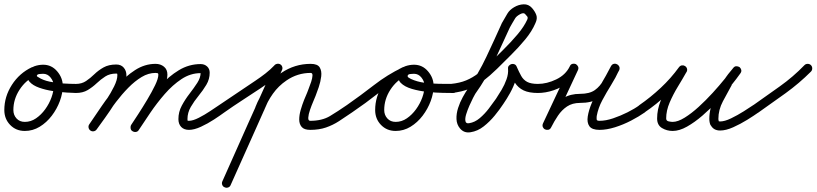

<svg xmlns="http://www.w3.org/2000/svg" viewBox="-31 -581 3785 890"><path d="M116 -269Q123 -272 131.5 -269Q140 -266 143 -258Q147 -250 144 -242Q141 -234 133 -230Q88 -209 59.5 -165Q31 -121 31 -71Q31 -48 45.5 -32Q60 -16 84 -16Q112 -16 136 -32.5Q160 -49 178.5 -74.5Q197 -100 207.5 -129Q218 -158 218 -183Q218 -203 204 -221Q190 -239 169 -239Q164 -239 153 -238Q142 -237 140 -231Q140 -231 140 -231Q140 -231 140 -231Q139 -228 142 -226Q145 -224 147 -223Q168 -209 199.5 -202.5Q231 -196 263.5 -194Q296 -192 321 -192Q321 -192 321 -192Q321 -192 321 -192Q330 -192 336 -186Q342 -180 342 -171Q342 -162 336 -156Q330 -150 321 -150Q307 -150 277.5 -152Q248 -154 214 -159Q180 -164 150.5 -174.5Q121 -185 106 -202Q91 -219 100 -245Q100 -245 100 -245Q100 -245 100 -245Q108 -267 128.5 -274Q149 -281 169 -281Q208 -281 234 -250.5Q260 -220 260 -183Q260 -149 246.5 -112.5Q233 -76 209 -44.5Q185 -13 153 6.5Q121 26 84 26Q43 26 16 -2Q-11 -30 -11 -71Q-11 -133 24 -187.5Q59 -242 116 -269Q116 -269 116 -269Q116 -269 116 -269Z M300 -171Q300 -180 306 -186Q312 -192 321 -192Q348 -192 368 -205.5Q388 -219 406.5 -237Q425 -255 449 -268.5Q473 -282 508 -282Q530 -282 542.5 -267.5Q555 -253 555 -232Q555 -206 539.5 -172Q524 -138 501.5 -102.5Q479 -67 456 -35Q433 -3 417 19Q412 26 403.5 27.5Q395 29 388 24Q381 19 379.5 10.5Q378 2 383 -5Q396 -23 417.5 -53Q439 -83 461 -116.5Q483 -150 498 -180.5Q513 -211 513 -232Q513 -237 512.5 -238.5Q512 -240 508 -240Q478 -240 457 -226.5Q436 -213 417 -195Q398 -177 375.5 -163.5Q353 -150 321 -150Q312 -150 306 -156Q300 -162 300 -171ZM388 24Q381 19 379.5 10.5Q378 2 383 -5Q408 -42 440.5 -89.5Q473 -137 511.5 -182Q550 -227 595 -256Q640 -285 690 -285Q713 -285 729 -272Q745 -259 745 -235Q745 -210 730 -176Q715 -142 693 -105Q671 -68 649 -35Q627 -2 613 20Q613 20 613 20Q613 20 613 20Q608 28 599.5 29.5Q591 31 584 27Q576 22 574.5 13.5Q573 5 577 -2Q589 -20 609.5 -51.5Q630 -83 651.5 -119Q673 -155 688 -186Q703 -217 703 -235Q703 -241 699 -242Q695 -243 690 -243Q657 -243 625.5 -224Q594 -205 564 -174.5Q534 -144 507 -108.5Q480 -73 457 -39.5Q434 -6 417 19Q412 26 403.5 27.5Q395 29 388 24ZM583 27Q576 23 574.5 14.5Q573 6 578 -2Q604 -42 637.5 -90Q671 -138 711 -182.5Q751 -227 798 -255.5Q845 -284 899 -284Q917 -284 929 -273Q941 -262 941 -244Q941 -214 925.5 -188Q910 -162 889.5 -137Q869 -112 853.5 -85.5Q838 -59 838 -29Q838 -23 838.5 -22Q839 -21 845 -21Q863 -21 890.5 -35Q918 -49 944 -66.5Q970 -84 985 -94Q985 -94 985 -94Q985 -94 985 -94Q992 -99 1000.5 -97.5Q1009 -96 1014 -89Q1019 -82 1017.5 -73.5Q1016 -65 1009 -60Q990 -46 961 -27Q932 -8 900.5 6.5Q869 21 845 21Q822 21 809 7.5Q796 -6 796 -29Q796 -62 811.5 -91Q827 -120 847.5 -146.5Q868 -173 883.5 -197Q899 -221 899 -244Q899 -244 900 -243Q901 -242 899 -242Q852 -242 810.5 -214.5Q769 -187 732.5 -145Q696 -103 665.5 -58Q635 -13 612 22Q608 29 599.5 30.5Q591 32 583 27Z M980 -65Q975 -72 976.5 -80.5Q978 -89 985 -94Q1027 -123 1069 -150.5Q1111 -178 1153 -207Q1177 -223 1199.5 -240.5Q1222 -258 1242 -279Q1242 -279 1242 -279Q1242 -279 1242 -279Q1248 -285 1256.5 -285.5Q1265 -286 1272 -280Q1278 -274 1278 -265Q1278 -256 1272 -250Q1251 -227 1227 -208Q1203 -189 1177 -172Q1135 -144 1092.5 -116.5Q1050 -89 1009 -60Q1002 -55 993.5 -56.5Q985 -58 980 -65ZM1266 -284Q1274 -280 1277 -272Q1280 -264 1276 -256Q1217 -123 1157.5 10Q1098 143 1038 277Q1038 277 1038 277Q1038 277 1038 277Q1035 285 1026.5 288Q1018 291 1010 287Q1002 284 999 275.5Q996 267 1000 259Q1059 126 1118.5 -7Q1178 -140 1238 -273Q1241 -281 1249.5 -284Q1258 -287 1266 -284ZM1193 -69Q1189 -61 1181.5 -57.5Q1174 -54 1165 -57Q1157 -61 1153.5 -68.5Q1150 -76 1153 -85Q1171 -131 1201 -173Q1231 -215 1273 -243Q1335 -285 1409 -285Q1441 -285 1451 -268.5Q1461 -252 1458 -227Q1455 -202 1446.5 -177Q1438 -152 1432 -137Q1429 -129 1421 -110.5Q1413 -92 1406 -71.5Q1399 -51 1398 -36Q1397 -21 1407 -21Q1462 -21 1498.5 -43Q1535 -65 1577 -94Q1577 -94 1577 -94Q1577 -94 1577 -94Q1584 -99 1592.5 -97.5Q1601 -96 1606 -89Q1611 -82 1609.5 -73.5Q1608 -65 1601 -60Q1569 -38 1540.5 -19.5Q1512 -1 1480 10Q1448 21 1407 21Q1379 21 1367.5 7.5Q1356 -6 1356 -27Q1356 -48 1363 -72Q1370 -96 1378.5 -117.5Q1387 -139 1393 -152Q1394 -156 1400 -170.5Q1406 -185 1411.5 -202Q1417 -219 1417.5 -231Q1418 -243 1409 -243Q1348 -243 1297 -208Q1260 -183 1234 -146.5Q1208 -110 1193 -69Q1193 -69 1193 -69Q1193 -69 1193 -69Z M1572 -65Q1567 -72 1568.5 -80.5Q1570 -89 1577 -94Q1640 -138 1702.5 -186.5Q1765 -235 1834 -268Q1843 -273 1851 -269Q1859 -265 1862 -258Q1865 -251 1863.5 -243Q1862 -235 1852 -230Q1807 -209 1778.5 -165Q1750 -121 1750 -71Q1750 -48 1764.5 -32Q1779 -16 1803 -16Q1831 -16 1855 -32.5Q1879 -49 1897.5 -74.5Q1916 -100 1926.5 -129Q1937 -158 1937 -183Q1937 -203 1923 -221Q1909 -239 1888 -239Q1883 -239 1872 -238Q1861 -237 1859 -231Q1859 -231 1859 -231Q1859 -231 1859 -231Q1857 -225 1863.5 -221Q1870 -217 1874 -215Q1902 -202 1936 -197.5Q1970 -193 2005 -192.5Q2040 -192 2070 -192Q2079 -192 2085 -186Q2091 -180 2091 -171Q2091 -162 2085 -156Q2079 -150 2070 -150Q2056 -150 2023 -150.5Q1990 -151 1951 -155Q1912 -159 1878 -169Q1844 -179 1826.5 -197Q1809 -215 1819 -245Q1819 -245 1819 -245Q1819 -245 1819 -245Q1827 -267 1847.5 -274Q1868 -281 1888 -281Q1927 -281 1953 -250.5Q1979 -220 1979 -183Q1979 -149 1965.5 -112.5Q1952 -76 1928 -44.5Q1904 -13 1872 6.5Q1840 26 1803 26Q1762 26 1735 -2Q1708 -30 1708 -71Q1708 -133 1743 -187.5Q1778 -242 1835 -269Q1844 -273 1851.5 -269.5Q1859 -266 1862 -258Q1866 -251 1864 -243Q1862 -235 1853 -231Q1785 -198 1724 -150Q1663 -102 1601 -60Q1594 -55 1585.5 -56.5Q1577 -58 1572 -65Z M2063 -150Q2055 -149 2048 -154.5Q2041 -160 2040 -169Q2039 -177 2044.5 -184Q2050 -191 2059 -192Q2100 -196 2130 -208.5Q2160 -221 2186.5 -241.5Q2213 -262 2243 -292Q2268 -317 2302.5 -351Q2337 -385 2367.5 -421Q2398 -457 2413 -490Q2417 -499 2413 -504.5Q2409 -510 2403 -516Q2396 -524 2379.5 -515Q2363 -506 2357 -496Q2351 -486 2344.5 -475Q2338 -464 2332 -453Q2332 -453 2333 -454Q2333 -455 2333 -455Q2297 -376 2260 -296.5Q2223 -217 2172 -146Q2170 -143 2162 -127.5Q2154 -112 2145 -91.5Q2136 -71 2130 -51.5Q2124 -32 2126.5 -19.5Q2129 -7 2144 -10Q2170 -14 2193 -33.5Q2216 -53 2235 -78Q2254 -103 2268 -123Q2280 -141 2294 -164.5Q2308 -188 2317 -213.5Q2326 -239 2324 -262Q2323 -271 2328 -276.5Q2333 -282 2340 -284Q2347 -286 2354 -283Q2361 -280 2364 -272Q2375 -247 2385 -229Q2395 -211 2412.5 -201.5Q2430 -192 2463 -192Q2471 -192 2477.5 -186Q2484 -180 2484 -171Q2484 -163 2478 -156.5Q2472 -150 2463 -150Q2421 -150 2396 -162Q2371 -174 2355.5 -198Q2340 -222 2326 -256Q2322 -264 2327.5 -270Q2333 -276 2341 -278Q2350 -280 2357.5 -277.5Q2365 -275 2366 -266Q2369 -237 2359 -207.5Q2349 -178 2333.5 -150Q2318 -122 2302 -99Q2285 -73 2262 -45Q2239 -17 2211 5Q2183 27 2150 32Q2120 37 2101 14Q2086 -4 2085 -29Q2084 -54 2092.5 -80.5Q2101 -107 2114 -130.5Q2127 -154 2138 -170Q2187 -240 2223.5 -317.5Q2260 -395 2295 -473Q2295 -473 2295 -474Q2296 -475 2296 -475Q2308 -495 2321 -518Q2331 -535 2352 -547.5Q2373 -560 2396 -561Q2419 -562 2435 -544Q2449 -528 2455 -511.5Q2461 -495 2451 -474Q2435 -436 2403.5 -398Q2372 -360 2337 -325.5Q2302 -291 2273 -262Q2239 -229 2209 -206Q2179 -183 2144 -169Q2109 -155 2063 -150Q2063 -150 2063 -150Q2063 -150 2063 -150Z M2462 -150Q2453 -150 2447 -156Q2441 -162 2441 -171Q2441 -180 2447 -186Q2453 -192 2462 -192Q2504 -192 2547.5 -213Q2591 -234 2610 -273Q2614 -283 2622.5 -285Q2631 -287 2638 -283Q2645 -280 2648.5 -272.5Q2652 -265 2648 -256Q2617 -189 2586 -123Q2555 -57 2524 9Q2520 18 2511.5 20Q2503 22 2496 19Q2489 15 2485.5 7.5Q2482 0 2486 -9Q2504 -46 2527 -77Q2550 -108 2581.5 -127Q2613 -146 2658 -146Q2702 -146 2726.5 -163.5Q2751 -181 2767 -210.5Q2783 -240 2801 -274Q2806 -283 2814 -285Q2822 -287 2829 -283Q2836 -280 2839.5 -272.5Q2843 -265 2839 -256Q2823 -221 2801.5 -186.5Q2780 -152 2761 -116.5Q2742 -81 2735 -43Q2734 -32 2735 -26.5Q2736 -21 2748 -21Q2777 -21 2811 -32.5Q2845 -44 2878 -60.5Q2911 -77 2934 -94Q2934 -94 2934 -94Q2934 -94 2934 -94Q2941 -99 2949.5 -97.5Q2958 -96 2963 -89Q2968 -82 2966.5 -73.5Q2965 -65 2958 -60Q2931 -41 2894.5 -22Q2858 -3 2819.5 9Q2781 21 2748 21Q2713 21 2701 4Q2689 -13 2693.5 -41.5Q2698 -70 2712 -103.5Q2726 -137 2744 -170.5Q2762 -204 2778 -231Q2794 -258 2801 -273Q2805 -282 2813 -284Q2821 -286 2829 -282Q2836 -279 2839.5 -271.5Q2843 -264 2839 -255Q2816 -212 2795 -178Q2774 -144 2742.5 -124Q2711 -104 2658 -104Q2622 -104 2597.5 -87.5Q2573 -71 2555.5 -45Q2538 -19 2524 9Q2519 19 2511 20.5Q2503 22 2496 19Q2489 16 2485.5 8.5Q2482 1 2486 -9Q2517 -75 2548 -141Q2579 -207 2610 -273Q2614 -283 2622.5 -285Q2631 -287 2638 -284Q2645 -280 2648.5 -272.5Q2652 -265 2648 -256Q2632 -222 2602 -198.5Q2572 -175 2535 -162.5Q2498 -150 2462 -150Q2462 -150 2462 -150Q2462 -150 2462 -150Z M2928 -65Q2923 -72 2924.5 -80.5Q2926 -89 2933 -94Q2985 -130 3032 -174Q3079 -218 3116 -269Q3122 -277 3130 -278Q3138 -279 3144 -275Q3151 -271 3153.5 -263Q3156 -255 3151 -247Q3133 -215 3111 -179Q3089 -143 3073 -105.5Q3057 -68 3057 -32Q3057 -21 3068 -18.5Q3079 -16 3087 -16Q3111 -16 3142.5 -35.5Q3174 -55 3207.5 -85.5Q3241 -116 3272.5 -150.5Q3304 -185 3328.5 -215.5Q3353 -246 3367 -265Q3373 -273 3381.5 -273.5Q3390 -274 3396 -269Q3402 -264 3404.5 -256Q3407 -248 3400 -240Q3390 -227 3379 -214Q3368 -201 3360 -187Q3360 -187 3360 -187Q3361 -187 3361 -187Q3341 -151 3320 -111.5Q3299 -72 3299 -30Q3299 -23 3301 -20Q3301 -20 3301 -20Q3300 -20 3300 -20Q3301 -20 3302 -18Q3303 -16 3302 -17Q3300 -19 3300 -19Q3303 -18 3307 -18Q3328 -18 3358 -32.5Q3388 -47 3416.5 -65Q3445 -83 3461 -94Q3461 -94 3461 -94Q3461 -94 3461 -94Q3468 -99 3476.5 -97.5Q3485 -96 3490 -89Q3495 -82 3493.5 -73.5Q3492 -65 3485 -60Q3464 -45 3432.5 -25.5Q3401 -6 3367.5 9Q3334 24 3307 24Q3277 24 3264 0Q3264 0 3263 0Q3263 0 3263 0Q3257 -13 3257 -30Q3257 -78 3279.5 -122Q3302 -166 3323 -207Q3323 -207 3324 -207Q3324 -207 3324 -207Q3333 -223 3344.5 -237.5Q3356 -252 3368 -266Q3374 -274 3382 -274Q3390 -274 3397 -270Q3403 -265 3405 -257Q3407 -249 3401 -241Q3385 -218 3357.5 -184Q3330 -150 3296 -113.5Q3262 -77 3225.5 -45.5Q3189 -14 3153.5 6Q3118 26 3087 26Q3060 26 3037.5 12.5Q3015 -1 3015 -32Q3015 -73 3031.5 -114Q3048 -155 3071.5 -194Q3095 -233 3115 -267Q3120 -276 3128 -276.5Q3136 -277 3143 -273Q3150 -269 3153 -261Q3156 -253 3150 -245Q3111 -191 3061.5 -144Q3012 -97 2957 -60Q2950 -55 2941.5 -56.5Q2933 -58 2928 -65Z M3455 -63Q3450 -71 3451.5 -79.5Q3453 -88 3460 -93Q3521 -136 3583.5 -180.5Q3646 -225 3698 -279Q3698 -279 3698 -279Q3698 -279 3698 -279Q3704 -285 3713 -285Q3722 -285 3728 -279Q3734 -273 3734 -264Q3734 -255 3728 -249Q3674 -195 3610.5 -149Q3547 -103 3484 -59Q3477 -54 3468.5 -55Q3460 -56 3455 -63Z"/></svg>

Font: FRB American Cursive Medium
Style: Italic
Weight: 500
Italic angle: -25°
Version: Version 2.0;Modular Font Editor K font №1